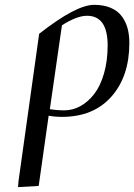

<svg xmlns="http://www.w3.org/2000/svg" viewBox="-20 -476 553 790"><path d="M54.2 293.9 56.2 269 141.1 -336.9Q293 -456.1 367.2 -456.1Q407.2 -456.1 436 -443.6Q464.8 -431.2 481.2 -408.9Q497.6 -386.7 504.9 -359.6Q512.2 -332.5 512.2 -298.8Q512.2 -162.1 438.5 -78.6Q364.7 4.9 234.9 4.9Q205.1 4.9 180.2 0L139.2 289.1ZM185.1 -26.9Q212.4 -22 245.1 -22Q279.3 -22 310.8 -39.3Q342.3 -56.6 367.4 -88.9Q392.6 -121.1 407.7 -173.1Q422.9 -225.1 422.9 -289.1Q422.9 -411.1 337.9 -411.1Q296.4 -411.1 234.9 -372.1Z"/></svg>

Font: Dehuti Alt
Style: Bold-Italic
Weight: 700
Version: Version 1.2